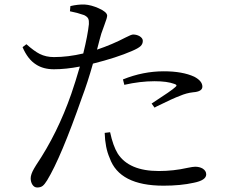

<svg xmlns="http://www.w3.org/2000/svg" viewBox="-20 -801 1009 851"><path d="M145 30Q132 30 124 18Q116 6 116 -11Q116 -28 131 -54Q137 -63 140 -69Q235 -210 296 -385Q314 -437 334 -506Q272 -494 219 -494Q172 -494 140 -515Q103 -538 80 -592L97 -605Q132 -574 156 -562Q184 -548 219 -548Q281 -548 349 -564Q369 -645 374 -694Q375 -710 371 -718.5Q367 -727 353 -734Q322 -745 290 -751L292 -774Q326 -782 355 -781Q385 -779 418 -764Q454 -748 455 -732Q455 -722 443 -691Q434 -667 429 -652Q427 -645 422 -627Q415 -598 410 -581Q478 -604 537 -635Q562 -648 570 -648Q585 -648 598 -641Q613 -632 613 -620Q613 -606 603 -596.5Q593 -587 565 -575Q496 -545 392 -519Q368 -434 343 -368Q250 -102 189 -2Q178 16 169 23Q160 30 145 30ZM705 22Q509 22 466 -101Q446 -146 444 -212L468 -215Q481 -154 502 -120Q552 -43 684 -43Q749 -43 811 -57Q835 -62 845 -62Q864 -62 878 -54Q894 -44 894 -28Q894 -2 839 9Q781 22 705 22ZM665 -324 652 -342Q743 -401 757 -415Q769 -424 753 -429Q721 -441 665 -441Q601 -441 531 -425L525 -449Q614 -485 706 -485Q789 -485 841 -461Q877 -442 877 -417Q877 -395 836 -392Q807 -389 777 -376Q749 -366 674 -329Q668 -326 665 -324Z"/></svg>

Font: Cactus Classical Serif
Style: Regular
Weight: 400
Designer: Henry Chan (via Glyphwiki)、田海東、宇文滿月
Foundry: Moonlit Owen
Version: Version 1.000